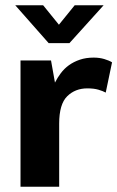

<svg xmlns="http://www.w3.org/2000/svg" viewBox="-20 -710 446 730"><path d="M58 -480H174L189 -396Q198 -414 211 -431.5Q224 -449 242 -462Q260 -475 283.5 -483Q307 -491 336 -491Q358 -491 376.5 -485.5Q395 -480 406 -473L382 -358Q371 -364 354 -369Q337 -374 312 -374Q266 -374 235.5 -344Q205 -314 205 -240V0H58ZM204 -616 264 -690H374L244 -546H165L38 -690H144Z"/></svg>

Font: Mukta Vaani ExtraBold
Style: Regular
Weight: 800
Designer: Noopur Datye, Girish Dalvi, Yashodeep Gholap, Pallavi Karambelkar
Foundry: Ek Type
Version: Version 2.538;PS 1.000;hotconv 16.6.51;makeotf.lib2.5.65220;